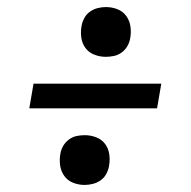

<svg xmlns="http://www.w3.org/2000/svg" viewBox="-20 -612 540 544"><path d="M280 -451Q263 -451 247.5 -457Q232 -463 222.5 -475.5Q213 -488 210.5 -504.5Q208 -521 211 -538Q213 -550 219 -561Q225 -572 235 -579Q245 -586 256.5 -589Q268 -592 280 -592Q297 -592 312.5 -586Q328 -580 337.5 -567Q347 -554 349.5 -537.5Q352 -521 349 -504Q347 -492 341 -481.5Q335 -471 325 -463.5Q315 -456 303 -453.5Q291 -451 280 -451ZM63 -305 75 -375H437L425 -305ZM220 -88Q203 -88 187.5 -94Q172 -100 162.5 -113Q153 -126 150.5 -142.5Q148 -159 151 -176Q153 -188 159 -198.5Q165 -209 175 -216.5Q185 -224 196.5 -226.5Q208 -229 220 -229Q237 -229 252.5 -223Q268 -217 277.5 -204.5Q287 -192 289.5 -175.5Q292 -159 289 -142Q287 -130 281 -119Q275 -108 265 -101Q255 -94 243 -91Q231 -88 220 -88Z"/></svg>

Font: Iosevka Slab Oblique
Style: Regular
Weight: 400
Italic angle: -9°
Monospace: yes
Designer: Belleve Invis
Foundry: Belleve Invis
Version: Version 11.1.1; ttfautohint (v1.8.3)